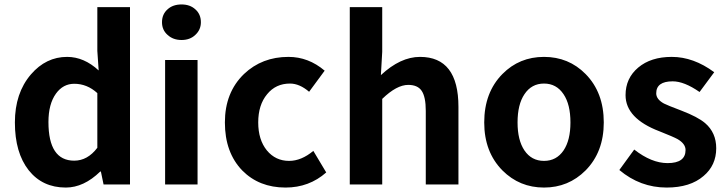

<svg xmlns="http://www.w3.org/2000/svg" viewBox="-20 -830 3276 864"><path d="M109 -64Q47 -143 47 -279Q47 -411 119 -495Q187 -574 282 -574Q358 -574 424 -513L418 -601V-798H565V0H446L434 -58H431Q357 14 276 14Q171 14 109 -64ZM418 -165V-411Q372 -453 314 -453Q264 -453 232 -409Q198 -362 198 -281Q198 -107 314 -107Q374 -107 418 -165Z M723 -560H869V0H723ZM734 -673Q709 -695 709 -730Q709 -766 734 -788Q758 -810 797 -810Q835 -810 859 -788Q884 -766 884 -730Q884 -696 859 -673Q835 -650 797 -650Q759 -650 734 -673Z M1070 -63Q992 -144 992 -279Q992 -414 1078 -497Q1159 -574 1278 -574Q1368 -574 1441 -512L1371 -417Q1328 -454 1285 -454Q1221 -454 1182 -406Q1142 -358 1142 -279Q1142 -201 1181 -153Q1220 -106 1281 -106Q1336 -106 1390 -151L1448 -54Q1371 14 1265 14Q1146 14 1070 -63Z M1554 -798H1700V-597L1694 -492Q1782 -574 1870 -574Q2043 -574 2043 -349V0H1896V-331Q1896 -395 1877 -422Q1859 -448 1817 -448Q1765 -448 1700 -385V0H1554Z M2241 -63Q2159 -146 2159 -279Q2159 -414 2241 -497Q2317 -574 2428 -574Q2539 -574 2615 -497Q2697 -414 2697 -279Q2697 -146 2615 -63Q2538 14 2428 14Q2318 14 2241 -63ZM2516 -153Q2547 -199 2547 -279Q2547 -360 2516 -406Q2484 -454 2428 -454Q2372 -454 2340 -406Q2309 -360 2309 -279Q2309 -199 2340 -153Q2372 -106 2428 -106Q2484 -106 2516 -153Z M2767 -65 2834 -157Q2912 -96 2984 -96Q3065 -96 3065 -155Q3065 -183 3029 -204Q3011 -214 2948 -239Q2795 -297 2795 -402Q2795 -478 2852 -526Q2909 -574 3003 -574Q3101 -574 3194 -505L3128 -416Q3059 -464 3007 -464Q2933 -464 2933 -410Q2933 -383 2968 -364Q2981 -357 3047 -332Q3120 -304 3153 -276Q3203 -233 3203 -163Q3203 -86 3146 -38Q3086 14 2980 14Q2861 14 2767 -65Z"/></svg>

Font: `nÑOS-|
Style: Bold
Weight: 700
Designer: Ryoko NISHIZUKA ¬âXZm¬º[P (kana & ideographs); Paul D. Hunt (Latin, Greek & Cyrillic); Wenlong ZHANG _ e¬á¬ü¬ô (bopomof
Foundry: Adobe Systems Incorporated
Version: Version 1.00 June 24, 2014, initial release